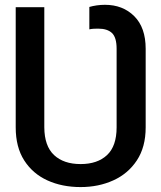

<svg xmlns="http://www.w3.org/2000/svg" viewBox="-20 -757 661 787"><path d="M310.5 9.8Q234.4 9.8 174.3 -17.6Q114.3 -44.9 79.3 -99.4Q44.4 -153.8 44.4 -234.9V-727.5H161.6V-234.9Q162.1 -158.2 201.7 -121.3Q241.2 -84.5 310.5 -84.5Q379.4 -84.5 418.7 -121.3Q458 -158.2 458 -234.9V-557.1Q458 -603.5 439 -621.6Q419.9 -639.6 382.8 -639.6Q375.5 -639.6 365 -639.2Q354.5 -638.7 346.2 -636.7V-728.5Q359.4 -732.4 376.2 -734.9Q393.1 -737.3 410.2 -737.3Q483.4 -737.3 530.3 -690.7Q577.1 -644 577.1 -557.1V-234.9Q577.1 -154.3 541 -99.6Q504.9 -44.9 444.3 -17.6Q383.8 9.8 310.5 9.8Z"/></svg>

Font: Inter 28pt Medium
Style: Regular
Weight: 500
Designer: Rasmus Andersson
Foundry: rsms
Version: Version 4.001;git-66647c0bb